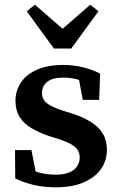

<svg xmlns="http://www.w3.org/2000/svg" viewBox="-20 -785 515 819"><path d="M218 14Q166 14 122.5 3.5Q79 -7 45 -24L44 -145H114L138 -23L89 -22V-72Q115 -58 147 -49Q179 -40 218 -40Q253 -40 275.5 -49.5Q298 -59 309 -75.5Q320 -92 320 -113Q320 -142 298.5 -159.5Q277 -177 227 -193L191 -204Q147 -219 114 -238.5Q81 -258 63.5 -286.5Q46 -315 46 -355Q46 -399 70 -434Q94 -469 139.5 -488.5Q185 -508 249 -508Q294 -508 334 -498Q374 -488 407 -471L403 -359H333L312 -473H355V-427Q331 -441 305.5 -447.5Q280 -454 249 -454Q204 -454 181.5 -436Q159 -418 159 -389Q159 -362 179 -345.5Q199 -329 251 -312L281 -303Q332 -287 366.5 -265.5Q401 -244 418.5 -215Q436 -186 436 -146Q436 -99 410 -63Q384 -27 335.5 -6.5Q287 14 218 14ZM129 -765 292 -623H202L365 -765L400 -737L284 -578H210L94 -737Z"/></svg>

Font: Source Serif 4 SemiBold
Style: Regular
Weight: 600
Designer: Frank Grießhammer
Foundry: Adobe Systems Incorporated
Version: Version 4.004;hotconv 1.0.116;makeotfexe 2.5.65601